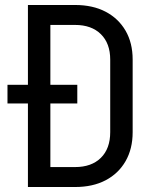

<svg xmlns="http://www.w3.org/2000/svg" viewBox="-20 -750 640 770"><path d="M92 0V-335H10V-410H92V-730H281Q352 -730 403.5 -703Q455 -676 483.5 -627Q512 -578 512 -511V-220Q512 -153 483.5 -103.5Q455 -54 403.5 -27Q352 0 281 0ZM182 -80H281Q347 -80 384.5 -117Q422 -154 422 -220V-511Q422 -576 384.5 -613Q347 -650 281 -650H182V-410H290V-335H182Z"/></svg>

Font: JetBrainsMono Nerd Font Mono
Style: Regular
Weight: 400
Monospace: yes
Designer: Philipp Nurullin, Konstantin Bulenkov
Foundry: JetBrains
Version: Version 2.304; ttfautohint (v1.8.4.7-5d5b);Nerd Fonts 2.3.0